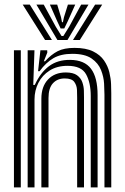

<svg xmlns="http://www.w3.org/2000/svg" viewBox="-20 -820 546 840"><path d="M437 0V-405.8Q437 -424.2 435.4 -453.9Q433.8 -483.5 422 -513.5Q410.2 -543.5 380.9 -564Q351.5 -584.5 296 -584.5Q246.5 -584.5 213.6 -565.4Q180.8 -546.2 153.2 -508.5H146.5L156.8 -600H186.5L187 -590L171.8 -552H177.2Q204 -581.5 232.2 -596Q260.5 -610.5 305.8 -610.5Q356.2 -610.5 387.4 -595.1Q418.5 -579.8 435.1 -555.5Q451.8 -531.2 458.4 -503.9Q465 -476.5 465.9 -451.9Q466.8 -427.2 466.8 -411.8V0ZM41 0V-600H71V0ZM101 0V-600H130.8L125.5 -448.5H132.2Q156.8 -502.2 194.2 -530.4Q231.8 -558.5 286.8 -558Q349.5 -557.5 378.2 -519.2Q407 -481 407 -403.8V0H377V-399.8Q377 -458.2 356.5 -495.1Q336 -532 275.5 -532Q229.5 -532 197.1 -511.4Q164.8 -490.8 147.9 -457.4Q131 -424 131 -385.2V0ZM161 0V-388Q161 -441.5 190 -472.2Q219 -503 267.8 -503Q300.2 -503 317 -490.8Q333.8 -478.5 340.1 -460.4Q346.5 -442.2 347 -424Q347.5 -405.8 347.5 -393.8V0H317.5V-392Q317.5 -406.5 316.8 -426.5Q316 -446.5 305 -461.6Q294 -476.8 263.2 -476.8Q230.8 -476.8 211.5 -455.6Q192.2 -434.5 192.2 -391.2V0ZM79.2 -800H110.2L207.2 -645H177.2ZM139.2 -800H171.2L224 -703.2L249.2 -662.5H257.2L282.5 -703L335.2 -800H367.2L275.2 -645H231.2ZM198.2 -800H230.2L247 -744.5L251.2 -722.8H255.2L259.8 -744.5L277.2 -800H309.2L277 -728.2L261.2 -695.5H245.2L229.8 -728.2ZM396.2 -800H427.2L329.2 -645H299.2Z"/></svg>

Font: Big Shoulders Inline Display Black
Style: Regular
Weight: 900
Designer: Patric King
Foundry: XO Type Co
Version: Version 1.000